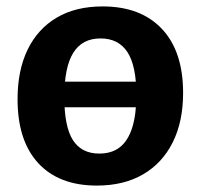

<svg xmlns="http://www.w3.org/2000/svg" viewBox="-20 -566 624 598"><path d="M94.3 -232V-311.7H484.7V-232ZM299.7 -546Q418.3 -546 484.3 -476Q550.3 -406 550.3 -276.7Q550.3 -187.3 518 -122.7Q485.7 -58 425.7 -23Q365.7 12 281.7 12Q163.7 12 99.2 -57.8Q34.7 -127.7 34.7 -257Q34.7 -347.3 66.2 -411.8Q97.7 -476.3 156.8 -511.2Q216 -546 299.7 -546ZM293 -446.3Q236 -446.3 208.2 -401.5Q180.3 -356.7 180.3 -263.7Q180.3 -171.3 207.2 -129.5Q234 -87.7 289 -87.7Q328.7 -87.7 354 -108Q379.3 -128.3 392 -169.2Q404.7 -210 404.7 -270.3Q404.7 -361.3 376.8 -403.8Q349 -446.3 293 -446.3Z"/></svg>

Font: Bitter Thin
Style: Regular
Weight: 100
Designer: Sol Matas, and Bitter project Authors
Foundry: Sol Matas
Version: Version 2.002